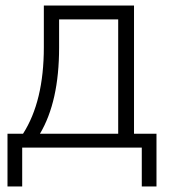

<svg xmlns="http://www.w3.org/2000/svg" viewBox="-20 -532 618 692"><path d="M7 140V-50H63Q138 -167 138 -362V-512H463V-50H544V140H491V0H60V140ZM124 -50H406V-462H193V-360Q193 -166 124 -50Z"/></svg>

Font: IBM Plex Sans Light
Style: Regular
Weight: 300
Designer: Mike Abbink, Paul van der Laan, Pieter van Rosmalen
Foundry: Bold Monday
Version: Version 3.0